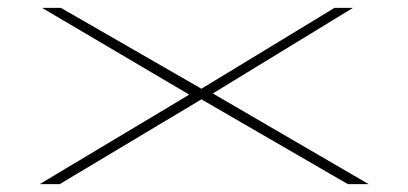

<svg xmlns="http://www.w3.org/2000/svg" viewBox="-20 -469 1040 489"><path d="M81 0 462 -228 87 -449H135L493 -243L832 -449H879L522 -231L919 0H866L493 -216L132 0Z"/></svg>

Font: Inconsolata UltraExpanded ExtraLight
Style: Regular
Weight: 200
Width: 9
Monospace: yes
Designer: Raph Levien, Cyreal, Brenton Simpson
Foundry: Raph Levien, Cyreal, Google
Version: Version 3.001; ttfautohint (v1.8.2.53-6de2)